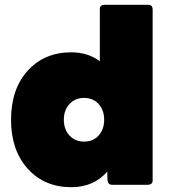

<svg xmlns="http://www.w3.org/2000/svg" viewBox="-20 -770 706 800"><path d="M277 10Q165 10 95.5 -67Q26 -144 26 -271Q26 -399 95.5 -475.5Q165 -552 277 -552Q346 -552 396 -515V-732Q396 -749 414 -750H598Q615 -750 616 -732V-18Q616 -2 598 0H447Q431 0 428 -18L427 -55Q370 10 277 10ZM330 -180Q368 -180 391 -205.5Q414 -231 414 -271Q414 -311 391 -336.5Q368 -362 330 -362Q293 -362 269.5 -336.5Q246 -311 246 -271Q246 -231 269.5 -205.5Q293 -180 330 -180Z"/></svg>

Font: YamahaIndonesia935. App Black
Style: Regular
Weight: 900
Designer: Dalton Maag Ltd
Foundry: Dalton Maag Ltd
Version: Version 1.002; January 01, 2024; Regular/Italic